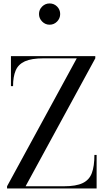

<svg xmlns="http://www.w3.org/2000/svg" viewBox="-20 -1068 606 1088"><path d="M20 0V-12.5L415 -737.5H227Q158.5 -737.5 121 -720.5Q83.5 -703.5 68.8 -668.5Q54 -633.5 54 -580H42V-750H520V-737.5L125 -12.5H342.5Q411 -12.5 448.5 -30.5Q486 -48.5 500.5 -87.5Q515 -126.5 515 -190H527.5V0ZM261 -928Q236.5 -928 218.8 -946Q201 -964 201 -988.5Q201 -1013.5 218.8 -1031Q236.5 -1048.5 261 -1048.5Q286 -1048.5 303.5 -1031Q321 -1013.5 321 -988.5Q321 -964 303.5 -946Q286 -928 261 -928Z"/></svg>

Font: Bodoni Moda 18pt
Style: Regular
Weight: 400
Designer: Owen Earl
Foundry: indestructible type
Version: Version 2.005